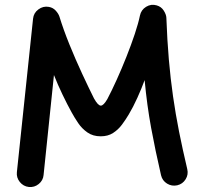

<svg xmlns="http://www.w3.org/2000/svg" viewBox="-20 -718 840 794"><path d="M99.1 55.2Q76.7 52.7 62 34.7Q47.4 16.6 49.8 -5.9L116.7 -640.6Q119.1 -664.6 138.9 -679.2Q158.7 -693.8 182.1 -689.5Q199.2 -686.5 210.4 -674.1Q221.7 -661.6 225.6 -649.9Q242.2 -595.7 267.3 -533.7Q292.5 -471.7 319.6 -413.3Q346.7 -355 368.7 -311Q385.3 -281.2 397 -281.2Q408.2 -281.2 423.8 -308.1Q441.9 -342.3 462.6 -388.2Q483.4 -434.1 502.9 -483.4Q522.5 -532.7 537.4 -577.4Q552.2 -622.1 558.6 -653.3Q563.5 -677.2 584.2 -689.9Q605 -702.6 627.9 -695.8Q647 -690.4 657.2 -674.1Q667.5 -657.7 668 -644.5Q671.4 -551.8 678.2 -472.2Q685.1 -392.6 695.6 -319.3Q706.1 -246.1 720.7 -172.6Q735.4 -99.1 754.4 -18.6Q759.8 3.9 747.6 23.4Q735.4 43 712.9 48.3Q690.4 53.2 670.9 41.3Q651.4 29.3 646 6.8Q622.1 -96.2 605 -189.2Q587.9 -282.2 578.1 -386.7Q565.9 -353 548.1 -313.7Q530.3 -274.4 512.7 -245.1Q500 -223.6 484.4 -202.6Q468.8 -181.6 447.5 -168Q426.3 -154.3 396.5 -154.3Q364.3 -154.3 341.6 -170.2Q318.8 -186 303.2 -209.2Q287.6 -232.4 275.9 -253.9Q258.8 -284.7 238.8 -326.2Q218.8 -367.7 203.1 -407.7L160.2 5.9Q158.2 28.3 140.1 43Q122.1 57.6 99.1 55.2Z"/></svg>

Font: Mikhak-DS2-FD SemiBold
Style: Regular
Weight: 600
Designer: Amin Abedi
Version: Version 3.2